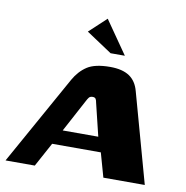

<svg xmlns="http://www.w3.org/2000/svg" viewBox="-103 -735 784 808"><g transform="rotate(10 289.0 -331.0)"><path d="M-27 0 186 -382Q208 -421 241 -442.5Q274 -464 339 -464Q391 -464 421 -444Q451 -424 462 -382L568 0H391L362 -103H154L98 0ZM188 -166H340L306 -306Q305 -314 301.5 -320.5Q298 -327 288 -327Q277 -327 272 -320.5Q267 -314 263 -306ZM330 -521 220 -594 293 -662 391 -521Z"/></g></svg>

Font: Genos
Style: Bold Italic
Weight: 700
Italic angle: -8°
Version: Version 1.010